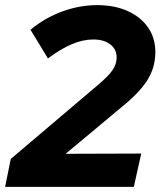

<svg xmlns="http://www.w3.org/2000/svg" viewBox="-24 -729 629 749"><path d="M-4 0 18 -109 361 -400Q401 -434 416 -457Q431 -480 431 -505Q431 -537 406 -556Q381 -575 340 -575Q300 -575 257 -557Q214 -539 163 -501L95 -613Q152 -660 219.5 -684.5Q287 -709 355 -709Q423 -709 474 -686Q525 -663 553.5 -622Q582 -581 582 -526Q582 -469 554 -421.5Q526 -374 461 -320L232 -129L527 -130L498 0Z"/></svg>

Font: Red Hat Text
Style: Italic
Weight: 300
Italic angle: -12°
Designer: Pentagram, MCKL
Foundry: Pentagram, MCKL
Version: Version 1.023